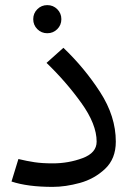

<svg xmlns="http://www.w3.org/2000/svg" viewBox="-20 -717 518 751"><path d="M25 -7 52 -95Q85 -87 115 -82.5Q145 -78 186 -78Q248 -78 303 -98.5Q358 -119 358 -163Q358 -231 298 -314.5Q238 -398 162 -471L228 -530Q310 -452 371.5 -357Q433 -262 433 -163Q433 -96 391 -56.5Q349 -17 292.5 -1.5Q236 14 186 14Q88 14 25 -7ZM110 -642Q110 -665 126 -681Q142 -697 165 -697Q188 -697 204 -681Q220 -665 220 -642Q220 -619 204 -603Q188 -587 165 -587Q142 -587 126 -603Q110 -619 110 -642Z"/></svg>

Font: FiraGO
Style: Regular
Weight: 400
Designer: bBox Type
Foundry: bBox Type GmbH
Version: Version 1.001;April 20, 2020;FontCreator 12.0.0.2555 64-bit